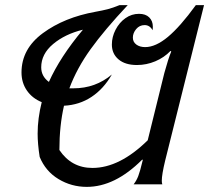

<svg xmlns="http://www.w3.org/2000/svg" viewBox="-20 -720 817 750"><path d="M625 -92Q612 -38 612 -14Q612 -6 614 0H502Q513 -14 520 -32Q527 -50 537 -92L538 -96H535Q429 10 319 10Q259 10 208.5 -20.5Q158 -51 135 -107Q127 -158 127 -198Q127 -257 143 -321Q106 -336 85 -366.5Q64 -397 64 -437Q64 -529 147.5 -590.5Q231 -652 353 -674Q381 -679 400.5 -684Q420 -689 447 -700H479Q388 -603 334 -528Q280 -453 251 -375H267Q353 -375 417 -429Q385 -373 337.5 -341.5Q290 -310 230 -307Q212 -229 212 -134Q259 -64 341 -64Q447 -64 557 -172L622 -435Q637 -490 649 -519L646 -521Q621 -495 586.5 -480.5Q552 -466 515 -466Q469 -466 443 -488Q417 -510 417 -546Q417 -576 431.5 -604Q446 -632 470 -649Q494 -666 523 -666Q549 -666 563 -652Q577 -638 577 -616Q577 -607 576 -602Q565 -622 545 -622Q525 -622 512 -606.5Q499 -591 499 -573Q499 -556 512.5 -546Q526 -536 547 -536Q588 -536 636 -576Q684 -616 745 -700H777ZM171 -400Q215 -498 304 -604Q234 -587 187.5 -548Q141 -509 141 -457Q141 -422 171 -400Z"/></svg>

Font: Srisakdi
Style: Bold
Weight: 700
Designer: Cadson Demak Co.,Ltd.
Foundry: Cadson Demak Co.,Ltd.
Version: Version 1.000